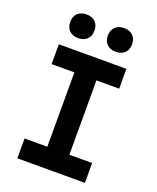

<svg xmlns="http://www.w3.org/2000/svg" viewBox="-171 -1055 942 1155"><g transform="rotate(20 300.0 -478.0)"><path d="M420.3 -804.3Q384.5 -804.3 363.7 -824.7Q342.8 -845.1 342.8 -880Q342.8 -915.1 363.7 -935.6Q384.5 -956 420.3 -956Q456.1 -956 477 -935.6Q497.9 -915.1 497.9 -880Q497.9 -845.1 477 -824.7Q456.1 -804.3 420.3 -804.3ZM179.7 -804.3Q143.9 -804.3 123 -824.7Q102.1 -845.1 102.1 -880Q102.1 -915.1 123 -935.6Q143.9 -956 179.7 -956Q215.5 -956 236.3 -935.6Q257.2 -915.1 257.2 -880Q257.2 -845.1 236.3 -824.7Q215.5 -804.3 179.7 -804.3ZM83.8 0V-127H229.4V-603H83.8V-730H516.2V-603H370.6V-127H516.2V0Z"/></g></svg>

Font: JetBrains Mono
Style: Regular
Weight: 400
Monospace: yes
Designer: Philipp Nurullin, Konstantin Bulenkov
Foundry: JetBrains
Version: Version 2.305